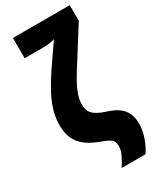

<svg xmlns="http://www.w3.org/2000/svg" viewBox="-239 -832 914 1106"><g transform="rotate(-30 218.5 -279.0)"><path d="M222 202H380C409 162 437 91 437 33C437 -36 412 -91 312 -122C223 -150 206 -181 206 -230C206 -304 259 -382 320 -478L432 -656V-760H54V-625H175C204 -625 236 -629 255 -636L188 -539C74 -377 35 -287 35 -189C35 -76 96 -26 193 10C262 35 271 48 271 87C271 117 254 151 222 202Z"/></g></svg>

Font: Noto Sans Condensed Black
Style: Regular
Weight: 900
Width: 3
Designer: Monotype Design Team
Foundry: Monotype Imaging Inc.
Version: Version 2.013